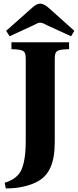

<svg xmlns="http://www.w3.org/2000/svg" viewBox="-20 -925 430 1059"><path d="M14 -755 33 -725 163 -785C177 -792 191 -800 201 -800C213 -800 228 -792 241 -785L372 -725L390 -755L248 -882C234 -895 216 -905 201 -905C187 -905 172 -896 156 -881ZM6 83 12 114C68 115 127 105 178 81C255 44 282 -30 282 -143V-595C282 -646 290 -651 361 -654V-692H43V-654C114 -651 122 -646 122 -595V-146C122 -50 106 10 83 36C62 60 41 72 6 83Z"/></svg>

Font: Heuristica
Style: Bold
Weight: 700
Version: Version 1.0.1